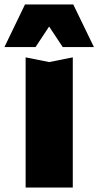

<svg xmlns="http://www.w3.org/2000/svg" viewBox="-59 -837 439 857"><path d="M160.6 -559.9 265.9 -581V0H55.4V-581ZM268 -817.2 360.2 -627H220.9L134.5 -757.5H186L99.7 -627H-39.2L52.6 -817.2Z"/></svg>

Font: Unbounded Variable
Style: Regular
Weight: 400
Designer: Luke Prowse, Jean-Baptiste Morizot, Fátima Lázaro, Florian Runge
Foundry: NaN
Version: Version 1.600;FEAKit 1.0